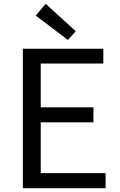

<svg xmlns="http://www.w3.org/2000/svg" viewBox="-20 -989 628 1009"><path d="M523 -733V-655H194V-425H471V-346H194V-79H535V0H100V-733ZM220 -969 378 -825 337 -779 168 -907Z"/></svg>

Font: Kinto Sans
Style: Regular
Weight: 400
Designer: Authors: Ryoko NISHIZUKA  (kana & ideographs); Paul D. Hunt (Latin, Greek & Cyrillic); Wenlong ZHANG  (bopomofo); Sandol
Foundry: Adobe Systems Incorporated, ookami Inc.
Version: Version 0.001